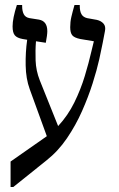

<svg xmlns="http://www.w3.org/2000/svg" viewBox="-20 -667 474 763"><path d="M22 76V-25L165 -125L166 -126L98 -313Q83 -354 82 -407Q81 -460 88 -509L70 -512Q48 -516 39 -526.5Q30 -537 30 -562Q30 -594 47 -647H68V-643Q68 -623 74.5 -610.5Q81 -598 97 -595L135 -589Q168 -583 168 -543Q168 -528 162 -497L123 -503Q120 -467 121.5 -426.5Q123 -386 138 -348L211 -166Q250 -208 275.5 -260Q301 -312 317 -365Q333 -418 343 -462L353 -503L299 -512Q275 -517 267 -527Q259 -537 259 -559Q259 -580 263.5 -599.5Q268 -619 276 -647H297V-643Q297 -623 303.5 -611Q310 -599 326 -595L365 -588Q382 -584 391.5 -573Q401 -562 397 -543L388 -496Q384 -474 374.5 -431.5Q365 -389 348 -335.5Q331 -282 306 -225.5Q281 -169 246 -117.5Q211 -66 164 -29L33 76Z"/></svg>

Font: Noto Serif Hebrew Condensed
Style: Regular
Weight: 400
Width: 3
Designer: Monotype Design Team
Foundry: Monotype Imaging Inc.
Version: Version 2.004; ttfautohint (v1.8.4.7-5d5b)